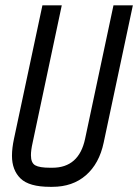

<svg xmlns="http://www.w3.org/2000/svg" viewBox="-20 -704 529 736"><path d="M171.9 12.2Q91.8 12.2 58.8 -19.8Q25.9 -51.8 25.9 -106.9Q25.9 -136.2 33.7 -172.4L142.6 -683.6H216.8L105 -156.7Q98.6 -128.4 98.6 -108.9Q98.6 -79.6 115 -70.3Q131.3 -61 171.9 -61H180.7Q282.7 -61 306.2 -171.9L415 -683.6H489.3L377.4 -157.2Q360.4 -76.7 309.3 -32.2Q258.3 12.2 180.7 12.2Z"/></svg>

Font: Anka/Coder Narrow
Style: Italic
Weight: 400
Width: 3
Italic angle: -12°
Monospace: yes
Version: Version 001.100